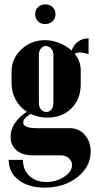

<svg xmlns="http://www.w3.org/2000/svg" viewBox="-20 -690 438 885"><path d="M142.1 -625Q142.1 -644.5 155.3 -657.2Q168.5 -669.9 188 -669.9Q208.5 -669.9 222.2 -657.2Q235.8 -644.5 235.8 -625Q235.8 -605 222.4 -592Q209 -579.1 188 -579.1Q168 -579.1 155 -592Q142.1 -605 142.1 -625ZM186 174.8Q110.8 174.8 65.4 139.6Q20 104.5 20 46.9H85.9Q85.9 92.8 115.5 120.8Q145 148.9 193.8 148.9Q239.3 148.9 275.6 125Q312 101.1 312 71.8Q312 52.2 297.1 39.1Q282.2 25.9 259.8 25.9H129.9Q83.5 25.9 56.2 2.9Q28.8 -20 28.8 -60.1Q28.8 -92.3 48.3 -122.1Q67.9 -151.9 104 -174.8Q70.3 -196.3 51.8 -231Q33.2 -265.6 33.2 -306.2V-359.9Q33.2 -419.9 78.6 -462.4Q124 -504.9 187 -504.9Q219.7 -504.9 252.4 -492.2Q285.2 -479.5 310.1 -457Q319.3 -483.4 339.8 -498.3Q360.4 -513.2 388.2 -513.2V-440.9Q361.8 -448.2 347.2 -448.2Q334 -448.2 324.2 -441.9Q352.1 -408.2 352.1 -366.2V-300.8Q352.1 -233.4 309.3 -190.7Q266.6 -147.9 199.2 -147.9Q157.2 -147.9 122.1 -165Q86.9 -145.5 86.9 -125Q86.9 -99.1 150.9 -99.1H303.2Q343.8 -99.1 370.8 -68.4Q397.9 -37.6 397.9 8.8Q397.9 78.6 336.7 126.7Q275.4 174.8 186 174.8ZM159.2 -214.8Q159.2 -197.3 168.9 -185.5Q178.7 -173.8 193.8 -173.8Q208 -173.8 217 -185.3Q226.1 -196.8 226.1 -214.8V-437Q226.1 -454.1 216.1 -466.1Q206.1 -478 191.9 -478Q177.7 -478 168.5 -466.3Q159.2 -454.6 159.2 -437Z"/></svg>

Font: Moniqa Black Heading
Style: Regular
Weight: 900
Designer: Rajesh Rajput
Foundry: Rajesh Rajput
Version: Version 1.000